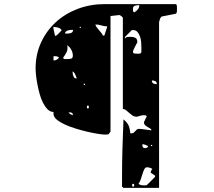

<svg xmlns="http://www.w3.org/2000/svg" viewBox="-20 -780 1040 933"><path d="M833 -760Q839 -760 839.5 -750Q840 -740 840 -737Q840 -733 839.5 -724Q839 -715 833 -713L767 -700Q761 -698 757 -686.5Q753 -675 753 -673V133H580L573 127V82Q573 10 575 -57.5Q577 -125 580 -200Q598 -185 604.5 -171Q611 -157 613 -133Q616 -132 620 -132Q626 -132 630 -135.5Q634 -139 637.5 -143Q641 -147 645 -150.5Q649 -154 655 -154L667 -153Q668 -153 675 -152Q682 -151 690 -150Q698 -149 705 -148Q712 -147 713 -147H716Q716 -152 710 -155.5Q704 -159 697 -163Q690 -167 684.5 -172.5Q679 -178 680 -187Q681 -190 686 -200.5Q691 -211 693 -213Q691 -219 688 -219.5Q685 -220 681 -220H673Q671 -220 660 -217Q649 -214 647 -213H643Q632 -213 623.5 -219Q615 -225 607.5 -231.5Q600 -238 593 -244Q586 -250 577 -250V-693Q577 -696 570.5 -701Q564 -706 560 -707Q558 -707 551.5 -706Q545 -705 538 -704.5Q531 -704 525 -703Q519 -702 517 -702V-140L507 -127L491 -126Q480 -126 457 -129.5Q434 -133 406 -139.5Q378 -146 348.5 -155Q319 -164 295 -175Q271 -186 255.5 -199Q240 -212 240 -227V-236Q224 -236 211.5 -248.5Q199 -261 189 -280.5Q179 -300 172.5 -324Q166 -348 161.5 -371.5Q157 -395 155 -415Q153 -435 153 -447Q153 -516 179.5 -573.5Q206 -631 251.5 -672.5Q297 -714 358 -737Q419 -760 487 -760ZM657 -755Q647 -755 636.5 -752.5Q626 -750 626 -737Q626 -733 626.5 -727.5Q627 -722 633 -720Q643 -726 650 -734.5Q657 -743 657 -755ZM487 -607 500 -647Q501 -649 501 -652Q486 -652 472.5 -656.5Q459 -661 444 -661Q444 -655 449 -648.5Q454 -642 460 -635Q466 -628 472 -620.5Q478 -613 480 -607ZM373 -647Q374 -650 370 -650Q366 -650 367 -647Q367 -644 370 -644Q373 -644 373 -647ZM247 -607Q248 -606 250 -606Q253 -606 253 -607Q257 -609 267 -619.5Q277 -630 280 -633Q273 -643 261.5 -646Q250 -649 239 -649L240 -640ZM335 -635Q330 -635 323.5 -634.5Q317 -634 311 -632.5Q305 -631 300.5 -627Q296 -623 296 -617Q302 -617 308.5 -617Q315 -617 321 -618.5Q327 -620 331 -623.5Q335 -627 335 -635ZM667 -550Q667 -560 666 -574.5Q665 -589 660.5 -602Q656 -615 648 -624.5Q640 -634 626 -634Q621 -634 620 -633L587 -600V-593Q593 -600 601 -600.5Q609 -601 617 -601Q629 -601 638 -596Q647 -591 647 -577V-573Q646 -572 643 -566.5Q640 -561 636.5 -554Q633 -547 630 -540.5Q627 -534 627 -533Q626 -533 626 -530Q626 -521 633.5 -520Q641 -519 647 -519Q651 -519 658 -519.5Q665 -520 667 -527ZM334 -510Q334 -524 326.5 -538Q319 -552 307 -560Q310 -540 304 -527.5Q298 -515 287 -500Q288 -493 295 -493Q302 -493 306 -493Q317 -493 325.5 -495Q334 -497 334 -510ZM240 -486Q256 -486 267 -500Q261 -505 257 -506Q253 -507 247 -507H240ZM333 -427Q333 -419 337 -409Q341 -399 350 -399Q352 -399 353 -400Q352 -403 346.5 -416Q341 -429 333 -433ZM742 -371Q742 -382 735 -385.5Q728 -389 718 -389Q718 -378 725 -374.5Q732 -371 742 -371ZM393 -373H387V-367H393ZM407 -253Q412 -253 412 -260Q412 -267 407 -267Q402 -267 402 -260Q402 -253 407 -253ZM334 -223Q334 -229 329.5 -231.5Q325 -234 320 -234Q316 -234 313 -233Q317 -228 322.5 -225Q328 -222 333 -220Q334 -221 334 -223ZM700 -67Q697 -73 687.5 -76Q678 -79 673 -80Q672 -78 672 -73Q672 -67 675 -63.5Q678 -60 687 -60Q689 -60 694 -62.5Q699 -65 700 -67ZM720 -73Q721 -76 717 -76Q713 -76 713 -73Q714 -70 716.5 -70Q719 -70 720 -73ZM733 80Q734 79 734 77Q734 74 733 73Q732 72 723.5 66.5Q715 61 713 60V53L720 40Q712 36 706.5 34.5Q701 33 693 33Q686 33 681 43Q676 53 672 66.5Q668 80 663.5 93Q659 106 653 113Q660 119 667 120Q674 121 682 121L693 120ZM627 127Q632 127 632 120Q632 113 627 113Q622 113 622 120Q622 127 627 127Z"/></svg>

Font: Genkaimincho
Style: Regular
Weight: 800
Designer: Dr. Ken Lunde (project architect, glyph set definition & overall production); Masataka HATTORI \u670D \u90E8 \u6B63 \u8C
Foundry: Adobe Systems Incorporated
Version: Version 1.00